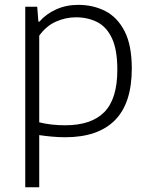

<svg xmlns="http://www.w3.org/2000/svg" viewBox="-20 -570 631 810"><path d="M86.5 220V-541.5H137L142 -478.5H146Q174 -511 216.5 -530.2Q259 -549.5 310.5 -549.5Q373.5 -549.5 424.5 -523.2Q475.5 -497 505.8 -438Q536 -379 536 -281Q536 -134.5 464.8 -62.8Q393.5 9 255 9Q226 9 197.5 6.2Q169 3.5 145.5 0V220ZM255 -41.5Q365.5 -41.5 420.2 -97.2Q475 -153 475 -275.5Q475 -360 452.5 -408.2Q430 -456.5 390.2 -476.8Q350.5 -497 300 -497Q257.5 -497 216.5 -479Q175.5 -461 145.5 -419.5V-54Q194.5 -41.5 255 -41.5Z"/></svg>

Font: Encode Sans Semi Expanded Light
Style: Regular
Weight: 300
Width: 6
Designer: Multiple Designers
Foundry: Impallari Type
Version: Version 3.000; ttfautohint (v1.8.3) -l 8 -r 50 -G 200 -x 14 